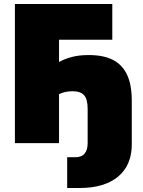

<svg xmlns="http://www.w3.org/2000/svg" viewBox="-20 -720 721 966"><path d="M55 0V-700H545V-520H277V-408Q303 -423 340 -433Q377 -443 427 -443Q500 -443 547.5 -419Q595 -395 619 -344.5Q643 -294 643 -213V8Q643 58 626 98.5Q609 139 575.5 167.5Q542 196 493 211Q444 226 378 226H318V71H359Q391 71 406 52.5Q421 34 421 0V-172Q421 -222 402.5 -241.5Q384 -261 347 -261Q325 -261 307.5 -257Q290 -253 277 -246V0Z"/></svg>

Font: Golos Text ExtraBold
Style: Regular
Weight: 800
Designer: A.Korolkova, Vitaly Kuzmin
Foundry: ParaType Ltd
Version: Version 2.004